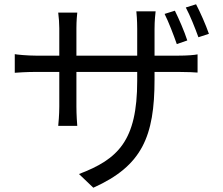

<svg xmlns="http://www.w3.org/2000/svg" viewBox="-20 -813 1040 897"><path d="M797 -763 749 -748C768 -710 791 -650 806 -607L855 -624C842 -665 815 -727 797 -763ZM896 -793 848 -778C868 -741 891 -683 907 -639L956 -655C942 -696 915 -757 896 -793ZM49 -560V-473C60 -474 105 -477 149 -477H257V-315C257 -277 253 -234 252 -225H341C340 -234 337 -278 337 -315V-477H621V-435C621 -155 531 -69 349 0L416 64C644 -38 702 -176 702 -442V-477H812C856 -477 892 -475 903 -474V-559C889 -556 856 -553 811 -553H702V-678C702 -718 706 -750 707 -760H617C618 -751 621 -718 621 -678V-553H337V-682C337 -716 340 -745 341 -754H252C255 -731 257 -703 257 -681V-553H149C107 -553 58 -558 49 -560Z"/></svg>

Font: Noto Sans Mono CJK SC
Style: Regular
Weight: 400
Designer: Ryoko NISHIZUKA 西塚涼子 (kana, bopomofo & ideographs); Paul D. Hunt (Latin, Greek & Cyrillic); Sandoll Communications 산돌커뮤니
Foundry: Adobe
Version: Version 2.004;hotconv 1.0.118;makeotfexe 2.5.65603